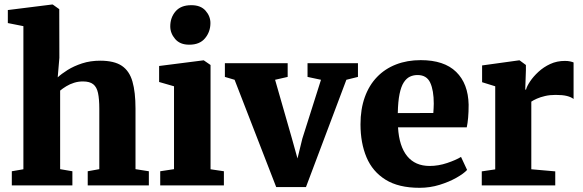

<svg xmlns="http://www.w3.org/2000/svg" viewBox="-20 -840 2640 870"><path d="M86 -73V-721.5L15.5 -735.5V-794.5L215.5 -819.5H219L248.5 -798.5L249 -578L241.5 -489.5Q258 -505 286.2 -522.8Q314.5 -540.5 352 -552.8Q389.5 -565 434 -565Q497.5 -565 532 -541.8Q566.5 -518.5 580.2 -470.5Q594 -422.5 594 -347.5V-73.5L654.5 -64V0H377.5V-64L430 -73.5V-347Q430 -391 424.2 -418.2Q418.5 -445.5 402.5 -458.2Q386.5 -471 355.5 -471Q335 -471 315.8 -465Q296.5 -459 280.5 -449.2Q264.5 -439.5 252.5 -429.5V-73.5L308 -64V0H33.5V-64Z M706 0V-64L768.5 -73.5V-449L701 -468.5V-541L901 -566.5H903.5L934 -545.5V-73L994.5 -64V0ZM837 -637.5Q795.5 -637.5 773.5 -663.5Q751.5 -689.5 751.5 -720.5Q751.5 -760.5 775.5 -788.5Q799.5 -816.5 846.5 -816.5H847.5Q889.5 -816.5 911.5 -791.5Q933.5 -766.5 933.5 -735.5Q933.5 -696 909.2 -666.8Q885 -637.5 838 -637.5Z M1231.5 7.5 1043 -478.5 999 -491.5V-553.5H1283.5V-491.5L1226.5 -478.5L1302.5 -213.5L1328 -122L1350 -212L1434.5 -478.5L1373.5 -491.5V-553.5H1602V-491.5L1549.5 -478.5L1366.5 7.5Z M1881 11Q1786 11 1727 -25.8Q1668 -62.5 1640.8 -127.2Q1613.5 -192 1613.5 -276.5Q1613.5 -345.5 1633 -399.8Q1652.5 -454 1688.5 -491.2Q1724.5 -528.5 1774.8 -548Q1825 -567.5 1886.5 -567.5Q1992.5 -567.5 2047 -514.2Q2101.5 -461 2103.5 -365.5Q2103.5 -331.5 2101.2 -306.5Q2099 -281.5 2095 -263H1783.5Q1786 -220 1796.5 -187.2Q1807 -154.5 1825 -132.5Q1843 -110.5 1868.5 -99.2Q1894 -88 1927 -88Q1966.5 -88 2006.5 -101.5Q2046.5 -115 2069 -129L2096.5 -70Q2081.5 -53.5 2048.5 -34.8Q2015.5 -16 1972 -2.5Q1928.5 11 1881 11ZM1782.5 -327.5 1943.5 -328Q1944 -339 1944.8 -349.5Q1945.5 -360 1945.5 -370.5Q1945.5 -430.5 1929.5 -465.2Q1913.5 -500 1872 -500Q1853 -500 1837.2 -492.5Q1821.5 -485 1809.5 -466.5Q1797.5 -448 1790.5 -414.2Q1783.5 -380.5 1782.5 -327.5Z M2163 0V-63.5L2224 -72.5V-449L2164.5 -467.5V-543.5L2331 -566.5H2334.5L2363 -545.5V-521.5L2360 -434H2363.5Q2367.5 -449.5 2382 -471.2Q2396.5 -493 2419.8 -514.5Q2443 -536 2473.2 -550Q2503.5 -564 2539.5 -564Q2553 -564 2563.2 -561.8Q2573.5 -559.5 2579 -557V-391.5Q2567.5 -400.5 2548.5 -405.2Q2529.5 -410 2497.5 -410Q2471.5 -410 2450 -405Q2428.5 -400 2412.8 -393Q2397 -386 2387.5 -379.5V-73L2496 -63.5V0Z"/></svg>

Font: Merriweather 24pt Black
Style: Regular
Weight: 900
Designer: Eben Sorkin
Foundry: Eben Sorkin
Version: Version 2.100